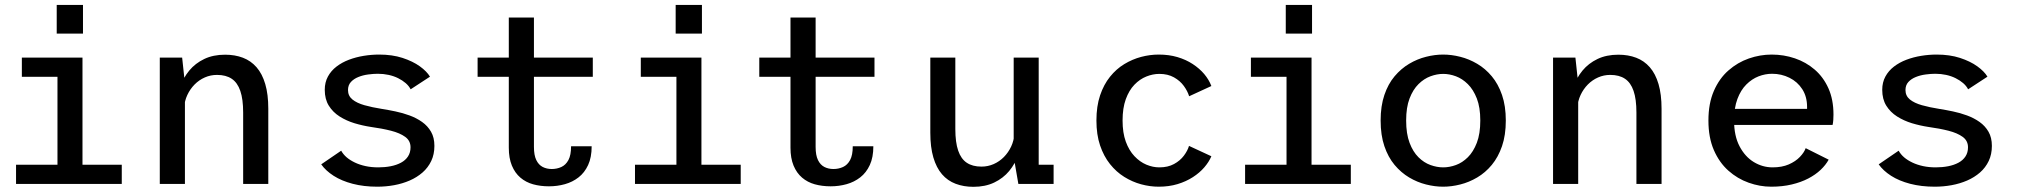

<svg xmlns="http://www.w3.org/2000/svg" viewBox="-20 -728 8005 760"><path d="M43.5 0V-76H207.5V-424H66.5V-500H306.5V-76H462V0ZM204.5 -708.5H308.5V-595H204.5Z M612.5 0V-500H701L712 -397.5V0ZM942.5 0V-282.5Q942.5 -335.5 931.2 -368.2Q920 -401 897.2 -416.2Q874.5 -431.5 839 -431.5Q813.5 -431.5 790.8 -421.5Q768 -411.5 750.2 -393.5Q732.5 -375.5 721.5 -352Q710.5 -328.5 709 -302L681 -311Q681 -348.5 693.2 -384.2Q705.5 -420 729.2 -448.8Q753 -477.5 788.5 -494.5Q824 -511.5 871 -511.5Q910 -511.5 941.5 -499.5Q973 -487.5 995.5 -461.8Q1018 -436 1030 -395.2Q1042 -354.5 1042 -297.5V0Z M1473.5 11Q1420 11 1376 -0.5Q1332 -12 1300.5 -32.2Q1269 -52.5 1251.5 -77.5L1330.5 -131.5Q1338.5 -117 1352.2 -105.2Q1366 -93.5 1385 -84.5Q1404 -75.5 1427.2 -70.5Q1450.5 -65.5 1477.5 -65.5Q1503.5 -65.5 1526.5 -70Q1549.5 -74.5 1567.2 -84Q1585 -93.5 1595 -108.8Q1605 -124 1605 -145Q1605 -171 1584 -186.2Q1563 -201.5 1527.8 -210.5Q1492.5 -219.5 1448.5 -225.5Q1415.5 -230.5 1383.2 -240.2Q1351 -250 1324.2 -267Q1297.5 -284 1281.5 -309.8Q1265.5 -335.5 1265.5 -372.5Q1265.5 -402 1278 -425Q1290.5 -448 1312 -464.5Q1333.5 -481 1361.2 -491.5Q1389 -502 1419.8 -507Q1450.5 -512 1481 -512Q1532.5 -512 1573.2 -498.8Q1614 -485.5 1641.8 -465.5Q1669.5 -445.5 1682 -424.5L1605.5 -374.5Q1598.5 -388 1585.8 -399Q1573 -410 1556 -418.5Q1539 -427 1518.5 -431.5Q1498 -436 1475.5 -436Q1458 -436 1437.2 -433.2Q1416.5 -430.5 1398.5 -423.2Q1380.5 -416 1369 -403.5Q1357.5 -391 1357.5 -371.5Q1357.5 -348.5 1375 -334.2Q1392.5 -320 1422.8 -311.5Q1453 -303 1491 -297Q1516.5 -293 1545.2 -287Q1574 -281 1601.2 -271Q1628.5 -261 1650.8 -245.2Q1673 -229.5 1686.2 -206.5Q1699.5 -183.5 1699.5 -150.5Q1699.5 -117 1687 -90.8Q1674.5 -64.5 1652.5 -45.2Q1630.5 -26 1601.8 -13.5Q1573 -1 1540.2 5Q1507.5 11 1473.5 11Z M1994 -143.5V-658.5H2093.5V-146.5Q2093.5 -113.5 2102.8 -94.5Q2112 -75.5 2128 -67.2Q2144 -59 2164 -59Q2184.5 -59 2202 -67Q2219.5 -75 2230 -94.5Q2240.5 -114 2240.5 -149H2322Q2322 -105 2308 -74.8Q2294 -44.5 2270.2 -26Q2246.5 -7.5 2216.2 1Q2186 9.5 2153 9.5Q2119 9.5 2090.2 1.5Q2061.5 -6.5 2040 -24.8Q2018.5 -43 2006.2 -72.5Q1994 -102 1994 -143.5ZM1870.5 -424V-500H2326.5V-424Z M2493.5 0V-76H2657.5V-424H2516.5V-500H2756.5V-76H2912V0ZM2654.5 -708.5H2758.5V-595H2654.5Z M3109 -143.5V-658.5H3208.5V-146.5Q3208.5 -113.5 3217.8 -94.5Q3227 -75.5 3243 -67.2Q3259 -59 3279 -59Q3299.5 -59 3317 -67Q3334.5 -75 3345 -94.5Q3355.5 -114 3355.5 -149H3437Q3437 -105 3423 -74.8Q3409 -44.5 3385.2 -26Q3361.5 -7.5 3331.2 1Q3301 9.5 3268 9.5Q3234 9.5 3205.2 1.5Q3176.5 -6.5 3155 -24.8Q3133.5 -43 3121.2 -72.5Q3109 -102 3109 -143.5ZM2985.5 -424V-500H3441.5V-424Z M3833 11.5Q3794.5 11.5 3762.8 -0.5Q3731 -12.5 3708.8 -38.2Q3686.5 -64 3674.5 -104.8Q3662.5 -145.5 3662.5 -202.5V-500H3761.5V-217.5Q3761.5 -164.5 3772.8 -131.8Q3784 -99 3806.8 -83.8Q3829.5 -68.5 3865 -68.5Q3890.5 -68.5 3913.2 -78.5Q3936 -88.5 3953.8 -106.5Q3971.5 -124.5 3982.5 -148Q3993.5 -171.5 3995 -198L4023 -189Q4023 -151.5 4010.8 -115.8Q3998.5 -80 3974.8 -51.2Q3951 -22.5 3915.5 -5.5Q3880 11.5 3833 11.5ZM4011 0 3992.5 -107V-500H4091.5V-52.5L4072 -76H4150.5V0Z M4566.5 11Q4532 11 4497 1.5Q4462 -8 4430.2 -27.8Q4398.5 -47.5 4373.8 -78.5Q4349 -109.5 4334.5 -152.2Q4320 -195 4320 -251Q4320 -307.5 4334.5 -350.5Q4349 -393.5 4373.8 -424.2Q4398.5 -455 4430.2 -474.2Q4462 -493.5 4497 -502.8Q4532 -512 4566.5 -512Q4607 -512 4640.8 -502Q4674.5 -492 4701.2 -474.5Q4728 -457 4746.8 -434.8Q4765.5 -412.5 4775 -387.5L4687 -347Q4681 -367 4666.2 -387.5Q4651.5 -408 4627 -421.8Q4602.5 -435.5 4569 -435.5Q4543.5 -435.5 4517.8 -425.2Q4492 -415 4470.5 -392.8Q4449 -370.5 4436.2 -335.2Q4423.5 -300 4423.5 -251Q4423.5 -202.5 4436.2 -167.5Q4449 -132.5 4470.5 -109.8Q4492 -87 4517.8 -76.2Q4543.5 -65.5 4569 -65.5Q4603 -65.5 4627.2 -78.8Q4651.5 -92 4666.2 -111.8Q4681 -131.5 4686.5 -150.5L4775 -109.5Q4765.5 -87 4747 -65.5Q4728.5 -44 4701.8 -26.8Q4675 -9.5 4641 0.8Q4607 11 4566.5 11Z M4908.5 0V-76H5072.5V-424H4931.5V-500H5171.5V-76H5327V0ZM5069.5 -708.5H5173.5V-595H5069.5Z M5692.5 11Q5659.5 11 5624.8 2.2Q5590 -6.5 5558 -25.5Q5526 -44.5 5500.2 -75.2Q5474.5 -106 5459.8 -149.5Q5445 -193 5445 -251Q5445 -308.5 5459.8 -352Q5474.5 -395.5 5500.2 -426Q5526 -456.5 5558 -475.5Q5590 -494.5 5624.8 -503.2Q5659.5 -512 5692.5 -512Q5725.5 -512 5760.2 -503.2Q5795 -494.5 5827.2 -475.5Q5859.5 -456.5 5885 -426Q5910.5 -395.5 5925.5 -352Q5940.5 -308.5 5940.5 -251Q5940.5 -193 5925.5 -149.5Q5910.5 -106 5885 -75.2Q5859.5 -44.5 5827.2 -25.5Q5795 -6.5 5760.2 2.2Q5725.5 11 5692.5 11ZM5692.5 -65.5Q5717.5 -65.5 5743 -74.8Q5768.5 -84 5790.2 -105.5Q5812 -127 5825.8 -162.8Q5839.5 -198.5 5839.5 -251Q5839.5 -303 5825.8 -338.2Q5812 -373.5 5790.2 -395Q5768.5 -416.5 5743 -426Q5717.5 -435.5 5692.5 -435.5Q5668 -435.5 5642.2 -426Q5616.5 -416.5 5594.8 -395Q5573 -373.5 5559.5 -338.2Q5546 -303 5546 -251Q5546 -198.5 5559.5 -162.8Q5573 -127 5594.8 -105.5Q5616.5 -84 5642.2 -74.8Q5668 -65.5 5692.5 -65.5Z M6127.5 0V-500H6216L6227 -397.5V0ZM6457.5 0V-282.5Q6457.5 -335.5 6446.2 -368.2Q6435 -401 6412.2 -416.2Q6389.5 -431.5 6354 -431.5Q6328.5 -431.5 6305.8 -421.5Q6283 -411.5 6265.2 -393.5Q6247.5 -375.5 6236.5 -352Q6225.5 -328.5 6224 -302L6196 -311Q6196 -348.5 6208.2 -384.2Q6220.5 -420 6244.2 -448.8Q6268 -477.5 6303.5 -494.5Q6339 -511.5 6386 -511.5Q6425 -511.5 6456.5 -499.5Q6488 -487.5 6510.5 -461.8Q6533 -436 6545 -395.2Q6557 -354.5 6557 -297.5V0Z M6991 11Q6946 11 6901.8 -4.8Q6857.5 -20.5 6821.5 -52.5Q6785.5 -84.5 6764 -134Q6742.5 -183.5 6742.5 -251Q6742.5 -318.5 6764 -368Q6785.5 -417.5 6821.8 -449.2Q6858 -481 6902.5 -496.5Q6947 -512 6993 -512Q7041 -512 7085 -497Q7129 -482 7163.2 -452.5Q7197.5 -423 7217.5 -378.5Q7237.5 -334 7237.5 -274.5Q7237.5 -265 7236.8 -253.5Q7236 -242 7234 -233.5H6821.5V-297H7133Q7133 -300 7133 -301.2Q7133 -302.5 7133 -305Q7133 -345.5 7114 -375Q7095 -404.5 7063.2 -420.2Q7031.5 -436 6994.5 -436Q6967.5 -436 6941 -425.8Q6914.5 -415.5 6892.5 -393.5Q6870.5 -371.5 6857.2 -336.2Q6844 -301 6844 -251.5Q6844 -190 6865.8 -148.8Q6887.5 -107.5 6922.2 -86.5Q6957 -65.5 6996.5 -65.5Q7033.5 -65.5 7060.5 -77.2Q7087.5 -89 7104.5 -106.8Q7121.5 -124.5 7127.5 -141.5L7218.5 -96Q7207 -75 7186.8 -55.8Q7166.5 -36.5 7137.8 -21.5Q7109 -6.5 7072.2 2.2Q7035.5 11 6991 11Z M7638.5 11Q7585 11 7541 -0.5Q7497 -12 7465.5 -32.2Q7434 -52.5 7416.5 -77.5L7495.5 -131.5Q7503.5 -117 7517.2 -105.2Q7531 -93.5 7550 -84.5Q7569 -75.5 7592.2 -70.5Q7615.5 -65.5 7642.5 -65.5Q7668.5 -65.5 7691.5 -70Q7714.5 -74.5 7732.2 -84Q7750 -93.5 7760 -108.8Q7770 -124 7770 -145Q7770 -171 7749 -186.2Q7728 -201.5 7692.8 -210.5Q7657.5 -219.5 7613.5 -225.5Q7580.5 -230.5 7548.2 -240.2Q7516 -250 7489.2 -267Q7462.5 -284 7446.5 -309.8Q7430.5 -335.5 7430.5 -372.5Q7430.5 -402 7443 -425Q7455.5 -448 7477 -464.5Q7498.5 -481 7526.2 -491.5Q7554 -502 7584.8 -507Q7615.5 -512 7646 -512Q7697.5 -512 7738.2 -498.8Q7779 -485.5 7806.8 -465.5Q7834.5 -445.5 7847 -424.5L7770.5 -374.5Q7763.5 -388 7750.8 -399Q7738 -410 7721 -418.5Q7704 -427 7683.5 -431.5Q7663 -436 7640.5 -436Q7623 -436 7602.2 -433.2Q7581.5 -430.5 7563.5 -423.2Q7545.5 -416 7534 -403.5Q7522.5 -391 7522.5 -371.5Q7522.5 -348.5 7540 -334.2Q7557.5 -320 7587.8 -311.5Q7618 -303 7656 -297Q7681.5 -293 7710.2 -287Q7739 -281 7766.2 -271Q7793.5 -261 7815.8 -245.2Q7838 -229.5 7851.2 -206.5Q7864.5 -183.5 7864.5 -150.5Q7864.5 -117 7852 -90.8Q7839.5 -64.5 7817.5 -45.2Q7795.5 -26 7766.8 -13.5Q7738 -1 7705.2 5Q7672.5 11 7638.5 11Z"/></svg>

Font: Trispace Thin
Style: Regular
Weight: 400
Version: Version 1.210